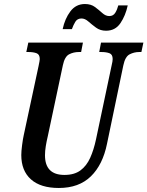

<svg xmlns="http://www.w3.org/2000/svg" viewBox="-20 -926 734 956"><path d="M273 10Q182 10 134 -33Q86 -76 86 -154Q86 -173 90 -203.5Q94 -234 98 -252L172 -597Q178 -625 178 -632Q178 -655 162 -661Q146 -667 121 -667H111L121 -714H393L384 -667H373Q346 -667 324 -655.5Q302 -644 293 -601L218 -248Q212 -223 208 -198.5Q204 -174 204 -153Q204 -55 301 -55Q350 -55 380.5 -77.5Q411 -100 429 -140Q447 -180 458 -232L536 -601Q541 -621 541 -632Q541 -655 525 -661Q509 -667 484 -667H474L483 -714H694L684 -667H673Q648 -667 625.5 -655.5Q603 -644 594 -600L513 -211Q492 -106 432.5 -48Q373 10 273 10ZM508 -773Q479 -773 458 -788.5Q437 -804 420 -819Q403 -834 386 -834Q365 -834 355 -817.5Q345 -801 338 -781H292Q303 -833 330.5 -869.5Q358 -906 403 -906Q433 -906 453 -891Q473 -876 489.5 -861Q506 -846 524 -846Q544 -846 554 -862.5Q564 -879 569 -899H616Q605 -848 579.5 -810.5Q554 -773 508 -773Z"/></svg>

Font: Noto Serif ExtraCondensed SemiBold
Style: Italic
Weight: 600
Width: 2
Italic angle: -12°
Designer: Monotype Design Team
Foundry: Monotype Imaging Inc.
Version: Version 2.013